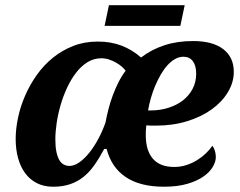

<svg xmlns="http://www.w3.org/2000/svg" viewBox="-20 -705 920 735"><path d="M647 -65.9Q671.4 -65.9 693.4 -73Q715.3 -80.1 733.9 -91.6Q752.4 -103 767.6 -117.4Q782.7 -131.8 793 -147Q798.8 -139.6 802.5 -128.2Q806.2 -116.7 806.2 -104Q806.2 -85.9 794.4 -65.9Q782.7 -45.9 758.5 -29.1Q734.4 -12.2 696.8 -1.2Q659.2 9.8 607.9 9.8Q516.6 9.8 461.7 -26.9Q406.7 -63.5 388.2 -134.8H378.9Q360.4 -100.1 341.3 -73Q322.3 -45.9 299.3 -27.6Q276.4 -9.3 248 0.2Q219.7 9.8 183.1 9.8Q147.5 9.8 120.6 -4.2Q93.8 -18.1 75.9 -42.5Q58.1 -66.9 49.1 -100.3Q40 -133.8 40 -172.9Q40 -211.9 49.1 -254.6Q58.1 -297.4 76.2 -338.9Q94.2 -380.4 120.8 -418Q147.5 -455.6 182.4 -483.9Q217.3 -512.2 260.3 -529.1Q303.2 -545.9 354 -545.9Q404.3 -545.9 444.8 -530.5Q485.4 -515.1 520 -484.9Q559.1 -515.1 608.6 -531.5Q658.2 -547.9 719.2 -547.9Q794.4 -547.9 834.7 -516.8Q875 -485.8 875 -430.2Q875 -389.6 852.5 -352.3Q830.1 -314.9 790.5 -286.4Q751 -257.8 696.3 -241Q641.6 -224.1 577.1 -224.1Q568.8 -224.1 558.8 -224.1Q548.8 -224.1 540 -225.1Q538.6 -215.3 538.3 -205.3Q538.1 -195.3 538.1 -187Q538.1 -128.9 565.2 -97.4Q592.3 -65.9 647 -65.9ZM191.9 -171.9Q191.9 -143.1 196 -123.5Q200.2 -104 207.3 -92Q214.4 -80.1 224.4 -75Q234.4 -69.8 246.1 -69.8Q264.2 -69.8 283.7 -83.5Q303.2 -97.2 321.5 -119.9Q339.8 -142.6 356 -172.6Q372.1 -202.6 383.8 -235.8Q388.7 -261.7 395.5 -288.3Q402.3 -314.9 411.9 -340.3Q421.4 -365.7 433.3 -389.6Q445.3 -413.6 460.9 -434.1Q456.1 -441.4 446.5 -449.7Q437 -458 424.6 -465.1Q412.1 -472.2 397.7 -477.1Q383.3 -481.9 368.2 -481.9Q338.9 -481.9 314.7 -466.8Q290.5 -451.7 271 -426.3Q251.5 -400.9 236.6 -368.7Q221.7 -336.4 211.7 -301.8Q201.7 -267.1 196.8 -233.4Q191.9 -199.7 191.9 -171.9ZM682.1 -487.8Q666 -487.8 650.6 -479.2Q635.3 -470.7 621.6 -455.8Q607.9 -440.9 596.2 -420.9Q584.5 -400.9 574.7 -377.9Q564.9 -355 557.9 -330.6Q550.8 -306.2 546.9 -282.2H556.2Q593.3 -282.2 625.2 -292.5Q657.2 -302.7 680.7 -321Q704.1 -339.4 717.5 -365.2Q731 -391.1 731 -422.9Q731 -453.6 718.3 -470.7Q705.6 -487.8 682.1 -487.8ZM670.4 -606H380.4L397 -685.1H687Z"/></svg>

Font: Droid Serif
Style: Bold Italic
Weight: 700
Italic angle: -12°
Designer: Monotype Design team
Foundry: Monotype Imaging Inc.
Version: Version 1.03